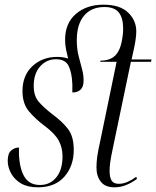

<svg xmlns="http://www.w3.org/2000/svg" viewBox="-20 -790 667 820"><path d="M142 10Q98 10 70 -6.5Q42 -23 27.5 -49.5Q13 -76 13 -103Q13 -135 28 -147.5Q43 -160 61 -160Q61 -152 61 -144.5Q61 -137 61 -130Q64 -68 85 -34Q106 0 151 0Q194 0 220.5 -32.5Q247 -65 247 -122Q247 -160 230.5 -190Q214 -220 171 -252Q132 -281 104 -314Q76 -347 76 -401Q76 -468 118.5 -507.5Q161 -547 224 -547Q250 -547 271 -540Q266 -559 262 -579Q258 -599 258 -620Q258 -691 304 -730.5Q350 -770 422 -770Q492 -770 527 -736.5Q562 -703 562 -656Q562 -642 559.5 -623.5Q557 -605 553 -586L542 -536H627L625 -526H539L464 -167Q453 -116 450.5 -95Q448 -74 448 -61Q448 -33 456.5 -19Q465 -5 487 -5Q506 -5 524.5 -13Q543 -21 562 -35L565 -26Q542 -9 518 0.5Q494 10 469 10Q429 10 410.5 -14Q392 -38 392 -74Q392 -96 395 -119.5Q398 -143 409 -192L478 -526H408L409 -531Q454 -531 476 -557Q492 -576 499 -608.5Q506 -641 506 -668Q506 -713 487.5 -736.5Q469 -760 426 -760Q370 -760 339 -723Q308 -686 308 -619Q308 -581 315.5 -551.5Q323 -522 330 -496.5Q337 -471 337 -446Q337 -419 324 -407Q311 -395 289 -395Q289 -404 289 -413Q289 -422 289 -430Q287 -480 273 -508.5Q259 -537 219 -537Q179 -537 151.5 -506.5Q124 -476 124 -423Q124 -381 144.5 -356.5Q165 -332 205 -301Q246 -271 270.5 -239Q295 -207 295 -150Q295 -81 255 -35.5Q215 10 142 10Z"/></svg>

Font: Noto Serif Display ExtraCondensed Light
Style: Italic
Weight: 300
Width: 2
Italic angle: -12°
Designer: Monotype Design Team
Foundry: Monotype Imaging Inc.
Version: Version 2.009